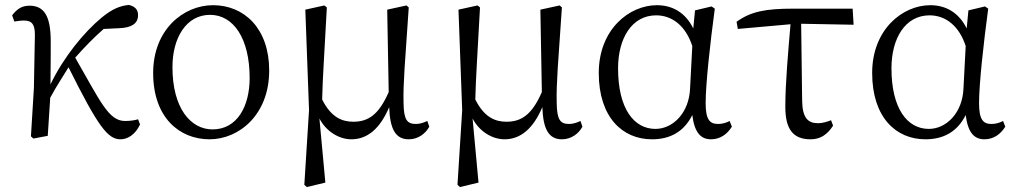

<svg xmlns="http://www.w3.org/2000/svg" viewBox="-20 -549 4102 776"><path d="M538 -67C526 -63 507 -60 485 -60C418 -60 384 -143 284 -316C322 -359 359 -397 399 -432L462 -435C511 -437 538 -453 538 -488C538 -513 522 -524 501 -529C467 -526 435 -514 391 -478C320 -419 238 -320 184 -208C185 -259 185 -367 185 -382C185 -485 158 -526 99 -526C65 -526 46 -509 29 -487L38 -462C51 -464 64 -466 77 -466C111 -466 121 -448 121 -408L117 -193L105 2L115 11L173 0C176 -49 180 -102 183 -154C210 -204 232 -236 257 -277C377 -36 416 14 467 14C496 14 527 -5 546 -46Z M827 14C945 14 1068 -84 1068 -264C1068 -434 967 -528 841 -528C722 -528 599 -430 599 -254C599 -74 705 14 827 14ZM839 -26C751 -26 677 -111 677 -278C677 -395 732 -489 829 -489C924 -489 989 -393 989 -234C989 -120 939 -26 839 -26Z M1707 -60C1692 -53 1677 -48 1661 -48C1625 -48 1612 -65 1611 -133C1609 -212 1617 -297 1632 -519L1623 -527L1545 -510L1551 -177C1511 -85 1468 -57 1408 -57C1362 -57 1318 -75 1282 -147C1284 -234 1291 -331 1301 -519L1291 -527L1214 -510L1229 -104L1210 198L1220 207L1295 189L1271 -70C1300 -15 1353 14 1400 14C1465 14 1516 -29 1553 -116C1556 -30 1577 14 1632 14C1670 14 1700 -9 1715 -37Z M2326 -60C2311 -53 2296 -48 2280 -48C2244 -48 2231 -65 2230 -133C2228 -212 2236 -297 2251 -519L2242 -527L2164 -510L2170 -177C2130 -85 2087 -57 2027 -57C1981 -57 1937 -75 1901 -147C1903 -234 1910 -331 1920 -519L1910 -527L1833 -510L1848 -104L1829 198L1839 207L1914 189L1890 -70C1919 -15 1972 14 2019 14C2084 14 2135 -29 2172 -116C2175 -30 2196 14 2251 14C2289 14 2319 -9 2334 -37Z M2769 -191C2765 -93 2700 -28 2629 -28C2542 -28 2478 -110 2478 -273C2478 -393 2533 -487 2632 -487C2698 -487 2752 -443 2778 -363ZM2929 -60C2914 -52 2898 -48 2882 -48C2849 -48 2832 -65 2832 -132C2832 -209 2850 -373 2869 -514L2856 -523L2789 -507L2782 -434C2751 -497 2699 -528 2635 -528C2523 -528 2400 -430 2400 -254C2400 -75 2496 14 2615 14C2688 14 2744 -16 2778 -84C2787 -12 2813 14 2854 14C2892 14 2920 -8 2938 -37Z M3218 -453 3430 -449 3426 -514H3184C3076 -514 3015 -503 2957 -461L2962 -432L3175 -451C3166 -344 3154 -215 3154 -117C3154 -26 3186 14 3256 14C3295 14 3323 -4 3347 -41L3339 -63C3323 -57 3304 -51 3287 -51C3247 -51 3223 -70 3222 -142Z M3874 -191C3870 -93 3805 -28 3734 -28C3647 -28 3583 -110 3583 -273C3583 -393 3638 -487 3737 -487C3803 -487 3857 -443 3883 -363ZM4034 -60C4019 -52 4003 -48 3987 -48C3954 -48 3937 -65 3937 -132C3937 -209 3955 -373 3974 -514L3961 -523L3894 -507L3887 -434C3856 -497 3804 -528 3740 -528C3628 -528 3505 -430 3505 -254C3505 -75 3601 14 3720 14C3793 14 3849 -16 3883 -84C3892 -12 3918 14 3959 14C3997 14 4025 -8 4043 -37Z"/></svg>

Font: Noto Serif CJK JP
Style: Regular
Weight: 400
Designer: Ryoko NISHIZUKA 西塚涼子 (kana & ideographs); Frank Grießhammer (Latin, Greek & Cyrillic); Wenlong ZHANG 张文龙 (bopomofo); San
Foundry: Adobe Systems Incorporated
Version: Version 1.000;PS 1;hotconv 16.6.53;makeotf.lib2.5.65590